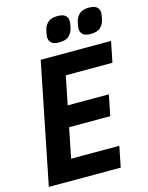

<svg xmlns="http://www.w3.org/2000/svg" viewBox="-133 -991 825 1073"><g transform="rotate(-15 280.0 -455.0)"><path d="M429 0H13L153 -698H560L536 -578H266L233 -413H471L447 -293H209L174 -120H453ZM279 -765Q247 -765 233.5 -778Q220 -791 220 -810Q220 -815 221 -823Q222 -831 226 -849Q231 -874 249.5 -892Q268 -910 307 -910Q339 -910 352.5 -897Q366 -884 366 -865Q366 -860 365 -852Q364 -844 360 -826Q355 -801 336.5 -783Q318 -765 279 -765ZM461 -765Q429 -765 415.5 -778Q402 -791 402 -810Q402 -815 403 -823Q404 -831 408 -849Q413 -874 431.5 -892Q450 -910 489 -910Q521 -910 534.5 -897Q548 -884 548 -865Q548 -860 547 -852Q546 -844 542 -826Q537 -801 518.5 -783Q500 -765 461 -765Z"/></g></svg>

Font: IBM Plex Sans Condensed
Style: Bold Italic
Weight: 700
Width: 3
Italic angle: -11.31°
Designer: Mike Abbink, Paul van der Laan, Pieter van Rosmalen
Foundry: Bold Monday
Version: Version 3.201